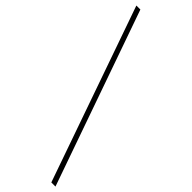

<svg xmlns="http://www.w3.org/2000/svg" viewBox="-334 -829 993 993"><g transform="rotate(45 162.0 -333.0)"><path d="M345.7 146.5H315.4L-20.5 -811.5H8.8Z"/></g></svg>

Font: Reddit Sans Condensed ExtraLight
Style: Regular
Weight: 250
Version: Version 1.014